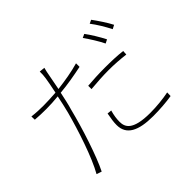

<svg xmlns="http://www.w3.org/2000/svg" viewBox="-157 -983 1269 1269"><g transform="rotate(-45 478.0 -348.5)"><path d="M794 -562C773 -604 738 -661 713 -694L687 -682C713 -646 750 -587 768 -549ZM489 -402C546 -407 603 -411 657 -411C710 -411 764 -407 813 -401L815 -432C768 -438 709 -440 653 -440C593 -440 535 -437 489 -433ZM537 -595C475 -577 402 -565 335 -557C342 -596 349 -631 355 -662C358 -678 363 -706 368 -722L329 -726C330 -708 328 -684 325 -665C322 -644 314 -602 304 -554C261 -551 222 -549 188 -549C158 -549 120 -550 80 -555L81 -524C117 -521 149 -520 186 -520C220 -520 257 -522 297 -526C289 -483 278 -439 269 -402C233 -268 172 -81 115 19L151 31C199 -64 263 -262 297 -399C310 -442 319 -487 328 -529C397 -535 470 -548 537 -562ZM450 -213C442 -170 438 -144 438 -117C438 -25 513 13 652 13C714 13 777 8 826 0L827 -33C778 -23 713 -16 653 -16C486 -16 467 -71 467 -119C467 -146 471 -175 481 -210ZM786 -716C814 -680 846 -627 868 -583L895 -597C876 -635 837 -693 811 -728Z"/></g></svg>

Font: Kinto Sans Thin
Style: Regular
Weight: 100
Designer: Authors: Ryoko NISHIZUKA  (kana & ideographs); Paul D. Hunt (Latin, Greek & Cyrillic); Wenlong ZHANG  (bopomofo); Sandol
Foundry: Adobe Systems Incorporated, ookami Inc.
Version: Version 0.001